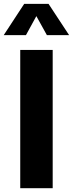

<svg xmlns="http://www.w3.org/2000/svg" viewBox="-53 -997 386 1017"><path d="M54.2 0V-732.4H226.1V0ZM313 -811H195.3L139.6 -911.6L84.5 -811H-33.2L75.2 -976.6H204.1Z"/></svg>

Font: Kumbh Sans ExtraBold
Style: Regular
Weight: 800
Version: Version 1.005